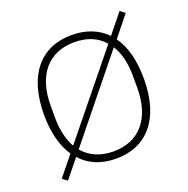

<svg xmlns="http://www.w3.org/2000/svg" viewBox="-107 -646 759 777"><g transform="rotate(-20 272.0 -258.0)"><path d="M57 29 121 -50C157 -9 209 12 272 12C405 12 487 -82 487 -254C487 -334 470 -397 438 -441L509 -529L488 -545L421 -462C384 -500 333 -520 272 -520C139 -520 57 -427 57 -254C57 -177 74 -115 104 -71L36 13ZM272 -19C216 -19 171 -39 141 -75L416 -415C438 -380 449 -335 449 -281V-227C449 -98 384 -19 272 -19ZM95 -227V-281C95 -411 160 -489 272 -489C327 -489 370 -471 400 -436L125 -97C106 -131 95 -175 95 -227Z"/></g></svg>

Font: IBM Plex Thai ExtraLight
Style: Regular
Weight: 200
Designer: Mike Abbink, Paul van der Laan, Pieter van Rosmalen, Ben Mitchell, Mark Frömberg
Foundry: Bold Monday
Version: Version 1.0